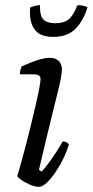

<svg xmlns="http://www.w3.org/2000/svg" viewBox="-20 -724 359 744"><path d="M130 0Q117 0 98.5 -7.5Q80 -15 65 -25Q50 -35 47 -42Q51 -54 59 -83Q67 -112 77.5 -151Q88 -190 98 -231.5Q108 -273 117 -311.5Q126 -350 131.5 -378Q137 -406 137 -417Q137 -428 130 -432Q123 -436 111 -436H57Q57 -445 59.5 -454Q62 -463 64 -467Q80 -474 100 -482Q120 -490 139 -495Q158 -500 172 -500Q195 -500 207.5 -488Q220 -476 220 -454Q220 -445 216 -422.5Q212 -400 203.5 -366Q195 -332 184 -287Q173 -242 159.5 -187Q146 -132 131 -66L141 -59Q151 -69 166.5 -89.5Q182 -110 197.5 -134Q213 -158 223 -176Q232 -176 238.5 -172Q245 -168 247 -164Q241 -143 228 -115Q215 -87 197.5 -60.5Q180 -34 162.5 -17Q145 0 130 0ZM186 -581Q133 -581 112.5 -612Q92 -643 97 -695Q102 -697 112.5 -700.5Q123 -704 135 -704Q134 -662 148.5 -648Q163 -634 194 -634Q227 -634 245.5 -648.5Q264 -663 280 -704Q294 -704 305 -701Q316 -698 319 -695Q303 -643 272 -612Q241 -581 186 -581Z"/></svg>

Font: Texturina 12pt Light
Style: Italic
Weight: 300
Italic angle: -11°
Designer: Guillermo Torres Carreño
Foundry: Omnibus-Type
Version: Version 1.002